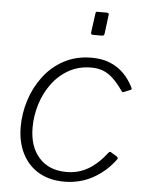

<svg xmlns="http://www.w3.org/2000/svg" viewBox="-53 -786 645 839"><g transform="rotate(5 269.0 -366.0)"><path d="M333 -540Q380 -540 414.5 -525.5Q449 -511 474 -486Q499 -461 516 -427Q519 -422 518.5 -419.5Q518 -417 515 -415L483 -402Q481 -401 478.5 -403Q476 -405 473 -410Q451 -441 430 -460.5Q409 -480 386 -488.5Q363 -497 336 -497Q280 -497 236.5 -472.5Q193 -448 163 -407Q133 -366 117.5 -316Q102 -266 102 -214Q102 -131 145.5 -82Q189 -33 266 -33Q318 -33 361 -58Q404 -83 443 -134Q449 -140 454 -135L479 -120Q482 -119 483.5 -115Q485 -111 483 -108Q462 -79 436.5 -57Q411 -35 383 -20Q355 -5 324 2.5Q293 10 260 10Q195 10 148 -17.5Q101 -45 75.5 -95.5Q50 -146 50 -213Q50 -272 68.5 -330Q87 -388 123.5 -436Q160 -484 213 -512Q266 -540 333 -540ZM390 -730 380 -651Q379 -644 376.5 -642Q374 -640 366 -640H332Q324 -640 322 -643Q320 -646 321 -652L332 -733Q333 -739 334.5 -740.5Q336 -742 341 -742H382Q387 -742 389.5 -739Q392 -736 390 -730Z"/></g></svg>

Font: Libre Franklin Thin ExtraLight
Style: Italic
Weight: 250
Italic angle: -8°
Version: Version 3.000